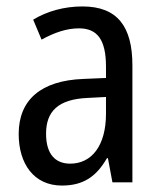

<svg xmlns="http://www.w3.org/2000/svg" viewBox="-20 -566 500 596"><path d="M236 -546C179 -546 126 -531 83 -505L109 -443C149 -465 187 -478 225 -478C282 -478 309 -443 309 -359V-324L239 -321C107 -316 38 -256 38 -150C38 -58 85 10 172 10C239 10 279 -18 312 -75H315L329 0H391V-363C391 -483 345 -546 236 -546ZM252 -262 309 -265V-213C309 -113 264 -58 198 -58C152 -58 123 -87 123 -151C123 -220 160 -258 252 -262Z"/></svg>

Font: Noto Sans Malayalam Condensed
Style: Regular
Weight: 400
Width: 3
Designer: Jelle Bosma - Monotype Design Team
Foundry: Monotype Imaging Inc.
Version: Version 2.104